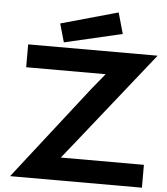

<svg xmlns="http://www.w3.org/2000/svg" viewBox="-63 -1047 962 1103"><g transform="rotate(5 417.5 -495.5)"><path d="M36.6 0H796.9V-131.8H317.4L393.6 -226.6L820.8 -763.2H74.2V-631.3H532.7L459.5 -542ZM277.3 -792.5 610.4 -870.1 576.2 -991.2 247.1 -898.9Z"/></g></svg>

Font: Krona One
Style: Regular
Weight: 400
Designer: Yvonne Schüttler
Foundry: Yvonne Schüttler
Version: Version 1.002